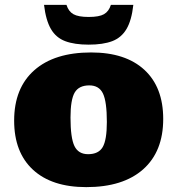

<svg xmlns="http://www.w3.org/2000/svg" viewBox="-20 -752 727 787"><path d="M333.5 15Q192.5 15 115.2 -56.2Q38 -127.5 38 -257.5Q38 -391 120.5 -464Q203 -537 353.5 -537Q494.5 -537 571.8 -465.8Q649 -394.5 649 -264.5Q649 -131 566.8 -58Q484.5 15 333.5 15ZM341 -120Q384 -120 401 -149.2Q418 -178.5 418 -252Q418 -335.5 402 -368.8Q386 -402 346 -402Q303.5 -402 286.2 -372.8Q269 -343.5 269 -270Q269 -186.5 285.2 -153.2Q301.5 -120 341 -120ZM343.5 -682.5Q386.5 -682.5 406.2 -693.8Q426 -705 434.5 -732H526.5Q519.5 -668.5 498.5 -633Q477.5 -597.5 439.8 -583.2Q402 -569 343.5 -569Q285.5 -569 247.5 -583.2Q209.5 -597.5 188.8 -633Q168 -668.5 160.5 -732H252.5Q261 -705 281 -693.8Q301 -682.5 343.5 -682.5Z"/></svg>

Font: Newsreader Caption ExtraBold
Style: Regular
Weight: 800
Designer: Hugues Gentile
Foundry: Production Type
Version: Version 1.001